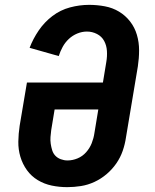

<svg xmlns="http://www.w3.org/2000/svg" viewBox="-20 -763 640 791"><path d="M257 8Q224 8 193 1.5Q162 -5 135.5 -21Q109 -37 91 -62Q73 -87 64 -117Q55 -147 55.5 -179.5Q56 -212 61 -245L91 -423H404L418 -508Q422 -531 420.5 -553.5Q419 -576 409 -594.5Q399 -613 379.5 -623Q360 -633 338 -633Q318 -633 298.5 -625Q279 -617 263.5 -602.5Q248 -588 238 -569.5Q228 -551 222 -532L102 -566Q116 -603 139.5 -637.5Q163 -672 196 -697Q229 -722 268.5 -732.5Q308 -743 347 -743Q380 -743 412 -737Q444 -731 470.5 -715Q497 -699 516 -674.5Q535 -650 544 -619.5Q553 -589 553 -556Q553 -523 548 -490L499 -197Q495 -169 485.5 -141.5Q476 -114 459 -89.5Q442 -65 419 -45.5Q396 -26 369 -13.5Q342 -1 313.5 3.5Q285 8 257 8ZM258 -102Q279 -102 299.5 -110.5Q320 -119 335 -136Q350 -153 358 -173.5Q366 -194 369 -215L385 -312H205L191 -227Q189 -213 188 -198.5Q187 -184 189 -170.5Q191 -157 195 -144Q199 -131 208 -121.5Q217 -112 230.5 -107Q244 -102 258 -102Z"/></svg>

Font: Iosevka HT Extrabold Extended
Style: Italic
Weight: 800
Width: 7
Italic angle: -9°
Monospace: yes
Designer: Belleve Invis
Foundry: Belleve Invis
Version: Version 32.3.0; ttfautohint (v1.8.4)